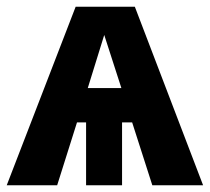

<svg xmlns="http://www.w3.org/2000/svg" viewBox="-26 -551 624 571"><path d="M578 0 375 -531H199L-6 0H144L203 -187H230V0H337V-187H367L427 0ZM284 -447 335 -289H235Z"/></svg>

Font: Fira Sans
Style: Bold
Weight: 700
Designer: Carrois Corporate & Edenspiekermann AG
Foundry: Carrois Corporate GbR & Edenspiekermann AG
Version: Version 4.203